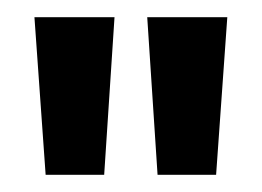

<svg xmlns="http://www.w3.org/2000/svg" viewBox="-20 -597 304 223"><path d="M113 -577 101 -394H33L20 -577ZM244 -577 231 -394H163L151 -577Z"/></svg>

Font: Mukta Malar SemiBold
Style: Regular
Weight: 600
Designer: Aadarsh Rajan, Girish Dalvi, Yashodeep Gholap
Foundry: Ek Type
Version: Version 2.538;PS 1.000;hotconv 16.6.51;makeotf.lib2.5.65220;